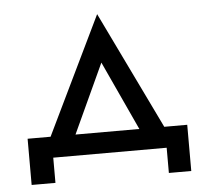

<svg xmlns="http://www.w3.org/2000/svg" viewBox="-46 -544 747 683"><g transform="rotate(-5 327.5 -202.5)"><path d="M211 -75H439L325 -322ZM125 0V90H40V-75H122L325 -495L528 -75H610V90H530V0Z"/></g></svg>

Font: Jost
Style: Regular
Weight: 400
Version: Version 3.710